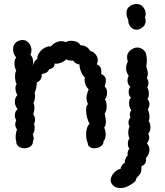

<svg xmlns="http://www.w3.org/2000/svg" viewBox="-20 -749 836 970"><path d="M228 -399Q221 -379 191 -375Q192 -358 184 -346.5Q176 -335 166 -333Q166 -307 155 -279Q157 -271 157 -265Q157 -245 149 -229Q154 -219 154 -206Q154 -189 148 -171Q157 -159 157 -144Q157 -135 152 -123Q155 -117 155 -104Q155 -82 146 -72Q150 -58 150 -50Q150 -42 147 -36Q147 -19 134 -9.5Q121 0 103 0Q86 0 73.5 -9.5Q61 -19 62 -36Q59 -45 59 -55Q59 -76 66 -95Q57 -107 57 -121Q57 -130 62 -142Q55 -153 55 -167Q55 -177 59 -185Q63 -193 69 -198Q55 -214 55 -235Q55 -255 68 -269Q64 -274 61 -284Q58 -294 58 -304Q58 -317 64 -323Q56 -341 56 -364Q56 -384 62 -391Q53 -411 53 -429Q53 -449 62 -458Q46 -477 46 -500Q46 -528 70 -541Q82 -547 94 -547Q113 -547 126 -531.5Q139 -516 139 -495Q139 -484 134 -472Q147 -459 147 -439Q147 -425 145 -416Q153 -445 168 -450Q168 -469 180 -485Q192 -501 208.5 -509Q225 -517 236 -514Q261 -541 290 -541Q303 -541 313 -536Q322 -543 340 -543Q355 -543 368 -537.5Q381 -532 385 -521Q421 -519 436 -491Q449 -490 461.5 -476Q474 -462 474 -444Q474 -436 469 -424Q492 -415 492 -389Q492 -380 491 -376Q504 -369 509.5 -361.5Q515 -354 515 -343Q515 -331 509 -311Q521 -302 521 -281Q521 -259 510 -248Q519 -233 519 -211Q519 -189 509 -176Q515 -146 515 -134Q515 -113 506 -105Q514 -87 514 -70Q514 -47 503 -36Q504 -20 489.5 -10Q475 0 457 0Q443 0 433 -7Q423 -14 423 -27Q415 -46 415 -70Q415 -107 433 -124Q426 -133 420.5 -153.5Q415 -174 415 -192Q415 -217 425 -223Q417 -238 417 -254Q417 -272 428 -298Q419 -305 413 -319Q407 -333 407 -346Q407 -350 409 -358Q398 -367 389.5 -387Q381 -407 382 -423Q373 -424 364 -429Q355 -434 350 -443H339Q322 -443 315 -450Q307 -440 288.5 -432.5Q270 -425 256 -428H255Q257 -417 248.5 -408.5Q240 -400 228 -399ZM619 -683Q619 -712 647 -724Q660 -729 669 -729Q690 -729 703 -713.5Q716 -698 716 -679Q716 -668 712 -661Q716 -654 716 -643Q716 -633 711 -623.5Q706 -614 696 -609Q685 -599 670 -599Q652 -599 639.5 -613.5Q627 -628 628 -649Q619 -665 619 -683ZM539 162Q539 169 542 175Q556 201 588 201Q613 201 635 187Q651 178 659.5 170.5Q668 163 669 151Q687 133 691 124Q695 115 695 90Q706 87 712 78.5Q718 70 718 59Q718 53 717 50Q735 30 735 8Q735 -11 722 -25Q734 -39 734 -55Q734 -62 729 -74Q734 -78 737 -87Q740 -96 740 -106Q740 -127 731 -136Q735 -143 735 -156Q735 -179 727 -195Q735 -211 735 -223Q735 -238 725 -248Q732 -258 732 -274Q732 -294 724 -307Q730 -319 730 -331Q730 -343 722 -354Q727 -365 727 -378Q727 -389 719 -413Q722 -431 722 -445Q722 -460 718 -476Q714 -491 701 -500Q688 -509 673 -509Q663 -509 653 -504Q622 -488 622 -461Q622 -450 626 -438Q617 -422 617 -404Q617 -385 630 -366Q624 -354 624 -344Q624 -323 639 -310Q635 -308 632.5 -300.5Q630 -293 630 -284Q630 -275 633 -267.5Q636 -260 642 -256Q632 -247 632 -228Q632 -217 635.5 -206.5Q639 -196 644 -192Q636 -185 636 -171Q636 -162 639 -156Q629 -145 629 -129Q629 -117 635 -111Q628 -97 628 -79Q628 -63 634 -49Q626 -41 626 -24Q626 -5 634 1Q622 16 625 36Q617 45 613 55.5Q609 66 611 74Q604 75 596 86.5Q588 98 590 104Q572 106 555.5 124.5Q539 143 539 162Z"/></svg>

Font: Pangolin
Style: Regular
Weight: 400
Designer: Kevin Burke
Foundry: Google, Inc.
Version: Version 1.101